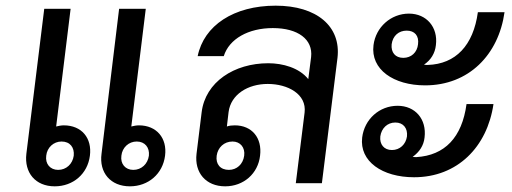

<svg xmlns="http://www.w3.org/2000/svg" viewBox="-20 -646 1805 677"><path d="M173 11C238 11 289 -33 297 -97C305 -159 268 -204 205 -204C196 -204 186 -202 178 -200L229 -615H136L73 -104C65 -37 105 11 173 11ZM143 -97C146 -126 169 -147 197 -147C227 -147 243 -126 240 -97C236 -68 214 -47 185 -47C157 -47 139 -68 143 -97ZM338 -104C329 -37 370 11 438 11C503 11 554 -33 562 -97C570 -159 532 -204 470 -204C461 -204 451 -202 443 -200L494 -615H400ZM408 -97C411 -126 434 -147 462 -147C491 -147 508 -126 505 -97C501 -68 479 -47 450 -47C422 -47 404 -68 408 -97Z M774 11C839 11 890 -34 897 -97C905 -160 868 -204 808 -204C798 -204 788 -203 780 -200L786 -251C794 -313 854 -350 924 -350C995 -350 1062 -314 1054 -249L1023 0H1115L1170 -442C1183 -553 1097 -626 952 -626C804 -626 699 -556 677 -448H769C788 -509 856 -547 942 -547C1031 -547 1084 -507 1077 -445L1067 -367C1035 -407 977 -423 926 -423C806 -423 704 -357 691 -250L673 -104C665 -37 706 11 774 11ZM744 -97C748 -126 770 -147 800 -147C827 -147 845 -126 841 -97C837 -67 815 -47 787 -47C757 -47 740 -67 744 -97Z M1479 -345C1633 -345 1738 -453 1759 -603H1665C1649 -486 1587 -420 1488 -417C1486 -417 1479 -417 1475 -418C1499 -434 1514 -458 1517 -487C1525 -550 1484 -598 1422 -598C1358 -598 1305 -550 1297 -487C1286 -401 1368 -345 1479 -345ZM1257 -161C1247 -77 1328 -21 1440 -21C1593 -21 1698 -128 1720 -279H1625C1609 -161 1548 -98 1448 -92C1446 -92 1440 -92 1435 -93C1459 -110 1474 -133 1477 -161C1485 -226 1444 -273 1382 -273C1318 -273 1265 -226 1257 -161ZM1321 -165C1325 -194 1346 -214 1374 -214C1402 -214 1418 -194 1415 -165C1411 -137 1390 -117 1362 -117C1334 -117 1318 -137 1321 -165ZM1361 -490C1365 -520 1386 -538 1414 -538C1442 -538 1458 -520 1454 -490C1451 -461 1430 -442 1402 -442C1374 -442 1358 -461 1361 -490Z"/></svg>

Font: TPK Tissa Web Medium
Style: Italic
Weight: 500
Italic angle: -7°
Designer: Jacques Le Bailly, Suppakit Chalermlarp | Katatrad Co.,Ltd.
Foundry: Jacques Le Bailly, Cadson Demak Co.,Ltd.
Version: Version 5.000;Glyphs 3.1.2 (3151)